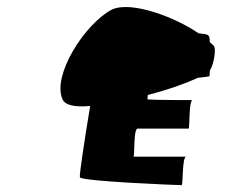

<svg xmlns="http://www.w3.org/2000/svg" viewBox="-20 -875 722 560"><path d="M162 -586C170 -567 201 -562 243 -566C226 -464 211 -364 213 -358C217 -346 498 -335 510 -335C514 -335 511 -418 523 -418H369C374 -418 368 -500 382 -500H530C534 -500 530 -583 542 -583C542 -583 433 -583 410 -585C410 -587 411 -593 411 -598C473 -614 525 -633 557 -648C577 -650 591 -652 591 -653C591 -655 592 -661 592 -669C603 -685 612 -734 603 -742C600 -745 596 -748 592 -752C591 -776 590 -774 559 -778C494 -823 364 -874 306 -847C227 -805 132 -656 162 -586Z"/></svg>

Font: Ampere
Style: ExtIta
Weight: 400
Version: Version 1